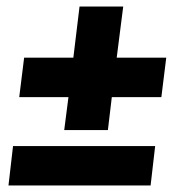

<svg xmlns="http://www.w3.org/2000/svg" viewBox="-20 -569 559 589"><path d="M338 -392H490L475 -271H323L311 -170H177L190 -271H39L54 -392H205L224 -549H358ZM6 0 20 -121H456L442 0Z"/></svg>

Font: Qjlgwqiwhsfqbnnlvksmvfsycuq
Style: Regular
Weight: 700
Italic angle: -8°
Designer: Carrois Corporate & Edenspiekermann
Foundry: Carrois Corporate GbR & Edenspiekermann AG
Version: Version 2.001